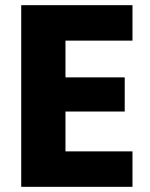

<svg xmlns="http://www.w3.org/2000/svg" viewBox="-20 -722 581 742"><path d="M62 0H492V-137H233V-291H462V-423H233V-565H492V-702H62Z"/></svg>

Font: Poppins
Style: Bold
Weight: 700
Designer: Ninad Kale (Devanagari), Jonny Pinhorn (Latin)
Foundry: Indian Type Foundry
Version: 4.004